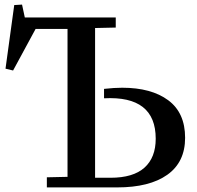

<svg xmlns="http://www.w3.org/2000/svg" viewBox="-20 -816 856 836"><path d="M658 -212Q658 -400 433 -388V-429Q478 -434 512 -434Q639 -434 712.5 -379.5Q786 -325 786 -216Q786 -110 708.5 -55Q631 0 490 0H184V-44L274 -46V-690H135L37 -509L4 -517L42 -794L76 -796L88 -740H484V-696L394 -694V-42H461Q560 -42 609 -86Q658 -130 658 -212Z"/></svg>

Font: Minipax
Style: Bold
Weight: 500
Designer: Raphaël Ronot, Igor Stepanchenko (Cyrillic)
Foundry: steppetype
Version: Version 1.002